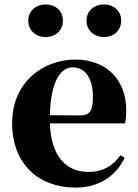

<svg xmlns="http://www.w3.org/2000/svg" viewBox="-20 -833 626 870"><path d="M451 -665C493 -665 529 -692 529 -740C529 -786 493 -813 451 -813C410 -813 372 -786 372 -740C372 -692 410 -665 451 -665ZM186 -665C229 -665 265 -692 265 -740C265 -786 229 -813 186 -813C146 -813 108 -786 108 -740C108 -692 146 -665 186 -665ZM206 -311C210 -466 255 -528 310 -528C363 -528 401 -482 401 -395C401 -333 389 -310 342 -310ZM526 -130C493 -84 450 -54 380 -54C286 -54 211 -118 206 -274H546C551 -293 552 -310 552 -335C552 -462 471 -563 321 -563C178 -563 35 -463 35 -275C35 -88 157 17 322 17C424 17 504 -32 545 -118Z"/></svg>

Font: Noto Serif CJK JP Black
Style: Regular
Weight: 900
Designer: Ryoko NISHIZUKA 西塚涼子 (kana & ideographs); Frank Grießhammer (Latin, Greek & Cyrillic); Wenlong ZHANG 张文龙 (bopomofo); San
Foundry: Adobe Systems Incorporated
Version: Version 1.001;PS 1.001;hotconv 16.6.54;makeotf.lib2.5.65590